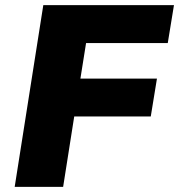

<svg xmlns="http://www.w3.org/2000/svg" viewBox="-20 -725 695 745"><path d="M37 0 148 -705H655L631 -558H314L292 -420H589L565 -273H268L225 0Z"/></svg>

Font: Nunito Sans 9pt Black
Style: Italic
Weight: 900
Italic angle: -9°
Version: Version 3.101;gftools[0.9.27]